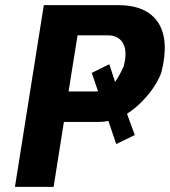

<svg xmlns="http://www.w3.org/2000/svg" viewBox="-20 -725 659 745"><path d="M38 0 150 -705H439Q549 -705 593.5 -637.5Q638 -570 606 -443Q586 -392 545 -346Q504 -300 458 -275L469 -294L503 -201L431 -166L394 -275L419 -261Q407 -257 393.5 -254.5Q380 -252 365 -252H228L188 0ZM246 -370H345Q357 -370 367 -371Q377 -372 387 -375L367 -352L336 -442L404 -476L431 -393L419 -396Q429 -410 439.5 -427.5Q450 -445 460 -468Q475 -524 458 -556Q441 -588 396 -588H281Z"/></svg>

Font: Nunito Sans 7pt Condensed ExtraBold
Style: Italic
Weight: 800
Width: 3
Italic angle: -9°
Designer: Vernon Adams
Foundry: Vernon Adams
Version: Version 3.101;gftools[0.9.27]